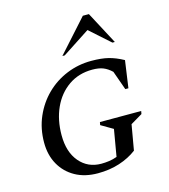

<svg xmlns="http://www.w3.org/2000/svg" viewBox="-120 -907 890 1011"><g transform="rotate(-15 325.0 -401.0)"><path d="M289 10Q218 10 166 -19Q114 -48 85 -99.5Q56 -151 56 -219Q56 -295 84 -359.5Q112 -424 160.5 -471.5Q209 -519 272.5 -545Q336 -571 407 -571Q462 -571 500 -561.5Q538 -552 580 -529L559 -381H542L505 -485Q483 -506 459.5 -515.5Q436 -525 400 -525Q326 -525 270.5 -486.5Q215 -448 185 -382Q155 -316 155 -233Q155 -141 200.5 -87.5Q246 -34 319 -34Q340 -34 361.5 -37Q383 -40 405 -48L430 -194L365 -232L368 -248H593L590 -232L526 -194L502 -56Q461 -25 407 -7.5Q353 10 289 10ZM267 -635 426 -812H459L553 -635H540L430 -733L280 -635Z"/></g></svg>

Font: Spectral SC Medium
Style: Italic
Weight: 500
Italic angle: -10°
Designer: Jean-Baptiste Levee
Foundry: Production Type
Version: Version 2.001